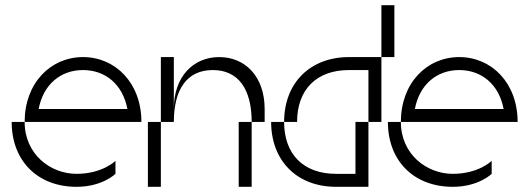

<svg xmlns="http://www.w3.org/2000/svg" viewBox="-20 -720 2015 740"><path d="M75 -250H25C25 -100 125 0 275 0C375 0 425 -50 425 -50V-100C425 -100 375 -50 275 -50C175 -50 75 -125 75 -250ZM75 -250H525C525 -400 425 -500 300 -500C175 -500 75 -400 75 -250ZM129 -300C147 -395 214 -450 300 -450C386 -450 453 -395 471 -300Z M650 -300V-500H600V-250H650C650 -375 700 -450 800 -450C900 -450 950 -375 950 -250H1000V-300C1000 -425 925 -500 825 -500C725 -500 650 -425 650 -300ZM550 0H600V-250H550ZM900 0H950V-250H900Z M1075 -250H1025C1025 -100 1125 0 1275 0H1400V-250H1350V-50H1275C1150 -50 1075 -125 1075 -250ZM1075 -250H1125C1125 -375 1200 -450 1325 -450H1400V-250H1450V-500H1400H1325C1175 -500 1075 -400 1075 -250ZM1450 -500H1500V-700H1450Z M1525 -250H1475C1475 -100 1575 0 1725 0C1825 0 1875 -50 1875 -50V-100C1875 -100 1825 -50 1725 -50C1625 -50 1525 -125 1525 -250ZM1525 -250H1975C1975 -400 1875 -500 1750 -500C1625 -500 1525 -400 1525 -250ZM1579 -300C1597 -395 1664 -450 1750 -450C1836 -450 1903 -395 1921 -300Z"/></svg>

Font: LS-VG5000 Light Shifted
Style: Regular
Weight: 400
Designer: Justin Bihan, 2021
Foundry: Justin Bihan, 2021
Version: Version 1.000;Glyphs 3.1.2 (3151)